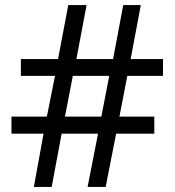

<svg xmlns="http://www.w3.org/2000/svg" viewBox="-20 -734 686 754"><path d="M480 -436 449 -276H586V-209H436L395 0H324L365 -209H222L183 0H113L151 -209H25V-276H164L196 -436H62V-502H208L248 -714H320L280 -502H424L464 -714H533L493 -502H620V-436ZM235 -276H378L409 -436H266Z"/></svg>

Font: Noto Sans Manichaean
Style: Regular
Weight: 400
Designer: Monotype Design Team
Foundry: Monotype Imaging Inc.
Version: Version 2.005; ttfautohint (v1.8.4.7-5d5b)